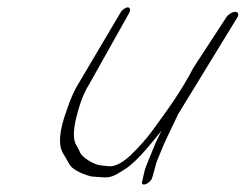

<svg xmlns="http://www.w3.org/2000/svg" viewBox="-20 -499 664 519"><path d="M591.6 -452 502.9 -316C470.1 -253 435.2 -205 393.5 -148C377.6 -126 357.4 -103 332.7 -79C308.9 -57 288.1 -47 270.9 -50C264.1 -51 257.6 -51 252.1 -52C233 -54 201.9 -74 196.8 -86C193.2 -95 189.2 -101 186.6 -106C177.5 -120 177.4 -146 186.6 -183C195.8 -220 207.1 -249 220.4 -270L329.2 -464C333.2 -472 331.9 -479 325.5 -479C319.1 -479 309.2 -472 305.2 -464L190.4 -270C181 -255 170.7 -232 159.9 -200C139.9 -145 136.6 -106 151.3 -83C154.9 -78 159.9 -68 167.5 -55C175.1 -42 194.7 -31 226.3 -22C233.8 -21 243.8 -21 254.3 -20C279.5 -17 292.2 -25 318.1 -42C334.1 -52 353.2 -70 373.8 -94C394.5 -118 408.4 -135 416.7 -146C413.6 -140 407.2 -126 404.1 -120C401.7 -116 398.6 -108 393.4 -95C384.8 -73 376.9 -57 371 -38L364.7 -10C357.6 8 386.8 -1 391.9 -20L399.7 -48C400.9 -53 402.1 -58 404.4 -64C409.9 -76 421 -106 428.1 -120L461.3 -190L621.6 -452C626.5 -460 624 -467 616 -467C608 -467 596.5 -460 591.6 -452Z"/></svg>

Font: MewTooHand
Style: UltimateCondIta
Weight: 400
Designer: Mew Too, Robert Jablonski
Version: Version 0.77